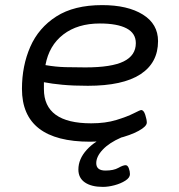

<svg xmlns="http://www.w3.org/2000/svg" viewBox="-20 -549 700 752"><path d="M333 6Q66 6 66 -201Q66 -291 98.5 -365.5Q131 -440 200.5 -484.5Q270 -529 380 -529Q480 -529 539.5 -492Q599 -455 599 -388Q599 -303 530 -258Q461 -213 324 -213Q267 -213 224.5 -217Q182 -221 152 -227Q152 -221 152 -214.5Q152 -208 152 -200Q152 -66 337 -66Q393 -66 435.5 -79Q478 -92 503.5 -105Q529 -118 533 -118Q543 -118 549 -99Q555 -80 555 -69Q555 -54 523 -36.5Q491 -19 440.5 -6.5Q390 6 333 6ZM314 -285Q417 -285 464.5 -308.5Q512 -332 512 -380Q512 -419 475.5 -438Q439 -457 371 -457Q284 -457 228 -414Q172 -371 158 -294Q198 -287 236 -286Q274 -285 314 -285ZM383 183Q338 183 312.5 165.5Q287 148 287 115Q287 74 319.5 38Q352 2 404 -17L454 -10Q408 10 382.5 37Q357 64 357 90Q357 119 393 119Q425 119 443.5 108.5Q462 98 472 98Q480 98 484.5 110Q489 122 489 133Q489 147 471 158.5Q453 170 428.5 176.5Q404 183 383 183Z"/></svg>

Font: Asap Expanded Expanded Regular
Style: Italic
Weight: 400
Width: 7
Italic angle: -6°
Designer: Pablo Cosgaya
Foundry: Omnibus-Type
Version: Version 3.001; ttfautohint (v1.8.4.7-5d5b)